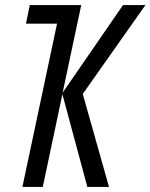

<svg xmlns="http://www.w3.org/2000/svg" viewBox="-20 -734 591 754"><path d="M68 0H148L225 -364L323 0H408L305 -365L551 -714H463L226 -370L299 -714H97L82 -641H204Z"/></svg>

Font: Noto Sans ExtraCondensed
Style: Italic
Weight: 400
Width: 2
Italic angle: -12°
Designer: Monotype Design Team
Foundry: Monotype Imaging Inc.
Version: Version 2.013